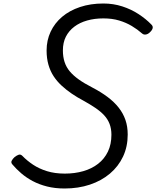

<svg xmlns="http://www.w3.org/2000/svg" viewBox="-20 -1055 892 1096"><path d="M349 21Q294 21 248.5 9.5Q203 -2 166.5 -21.5Q130 -41 101.5 -65.5Q73 -90 51 -116Q41 -127 47 -138Q53 -149 63 -158Q77 -169 87.5 -172Q98 -175 108 -165Q134 -138 168.5 -115Q203 -92 248 -78Q293 -64 350 -64Q407 -64 455.5 -78Q504 -92 540 -120Q576 -148 596 -189.5Q616 -231 616 -286Q616 -320 605.5 -347.5Q595 -375 574.5 -397Q554 -419 524.5 -439Q495 -459 457 -480Q421 -499 389.5 -520.5Q358 -542 331.5 -566.5Q305 -591 286 -620Q267 -649 256.5 -685.5Q246 -722 246 -767Q246 -825 269 -874Q292 -923 334.5 -959Q377 -995 437 -1015Q497 -1035 570 -1035Q627 -1035 678 -1018.5Q729 -1002 771 -974.5Q813 -947 843 -916Q854 -906 851.5 -894.5Q849 -883 836 -871Q825 -860 812.5 -858Q800 -856 791 -864Q765 -887 732.5 -906.5Q700 -926 660 -938Q620 -950 570 -950Q520 -950 477.5 -938Q435 -926 404 -902.5Q373 -879 356 -845.5Q339 -812 339 -767Q339 -731 348.5 -701.5Q358 -672 378 -648Q398 -624 429.5 -601.5Q461 -579 506 -556Q556 -530 594 -501.5Q632 -473 657.5 -440.5Q683 -408 696 -370.5Q709 -333 709 -287Q709 -218 682.5 -161.5Q656 -105 607.5 -64Q559 -23 493 -1Q427 21 349 21Z"/></svg>

Font: Playwrite CO
Style: Regular
Weight: 400
Designer: Veronika Burian, José Scaglione
Foundry: TypeTogether
Version: Version 1.000